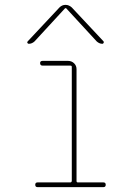

<svg xmlns="http://www.w3.org/2000/svg" viewBox="-20 -770 540 790"><path d="M299.8 -19.5H405.3Q415 -19.5 415 -9.8Q415 0 405.3 0H134.8Q125 0 125 -9.8Q125 -19.5 134.8 -19.5H269.5Q274.4 -19.5 275.4 -25.4V-495.1Q275.4 -500 269.5 -500H155.3Q145.5 -500 145 -509.8Q144.5 -519.5 155.3 -519.5H259.8Q274.4 -519.5 284.7 -509.8Q294.9 -500 294.9 -485.4V-25.4Q294.9 -19.5 299.8 -19.5ZM98.6 -589.8Q94.7 -589.8 92.8 -593.3Q90.8 -596.7 93.8 -599.6L224.6 -739.3Q235.4 -750 249.5 -750Q263.7 -750 275.4 -739.3L406.2 -599.6Q408.2 -596.7 406.2 -593.3Q404.3 -589.8 401.4 -589.8Q388.7 -589.8 377.9 -599.6L252 -736.3H250H248L122.1 -599.6Q111.3 -589.8 98.6 -589.8Z"/></svg>

Font: Rounded-L Mgen+ 2m thin
Style: Regular
Weight: 100
Designer: [Source Han Sans]
Ryoko NISHIZUKA  (kana & ideographs); Paul D. Hunt (Latin, Greek & Cyrillic); Wenlong ZHANG  (bopomofo
Version: Version 1.059.20150602